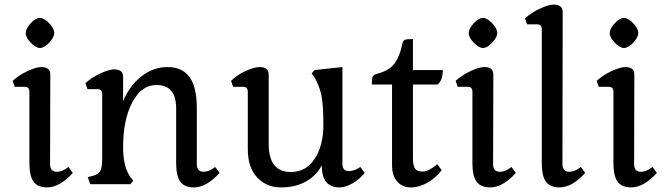

<svg xmlns="http://www.w3.org/2000/svg" viewBox="-20 -802 2895 836"><path d="M114 -616Q92 -639 92 -658Q92 -677 113.5 -700.5Q135 -724 153.5 -724Q172 -724 194 -701Q216 -678 216 -658.5Q216 -639 194 -616Q172 -593 154 -593Q136 -593 114 -616ZM228 -54Q252 -54 278 -75L297 -49Q240 14 185 14Q144 14 126 -11Q108 -36 108 -92V-402Q108 -424 88 -424H44L35 -450Q64 -476 101 -493Q138 -510 160 -510Q199 -510 199 -478L198 -88Q198 -54 228 -54Z M516 -160Q516 -76 548 -31L560 -15L548 0H373L362 -31L383 -36Q408 -42 416.5 -57.5Q425 -73 425 -111V-392Q425 -414 405 -414H361L352 -440Q381 -466 418.5 -483Q456 -500 477 -500Q516 -500 516 -468V-361Q542 -426 594 -468Q646 -510 709.5 -510Q773 -510 805 -467Q837 -424 837 -330V-88Q837 -54 867 -54Q890 -54 917 -75L936 -49Q879 14 824 14Q783 14 765 -11Q747 -36 747 -92V-330Q747 -432 661 -432Q596 -432 556 -356.5Q516 -281 516 -160Z M1471 -88Q1471 -57 1500 -57Q1523 -57 1549 -75L1568 -49Q1545 -21 1514.5 -3.5Q1484 14 1458 14Q1381 14 1381 -82Q1358 -38 1312.5 -12Q1267 14 1203.5 14Q1140 14 1099.5 -29.5Q1059 -73 1059 -152V-402Q1059 -424 1039 -424H995L986 -450Q1012 -476 1049.5 -493Q1087 -510 1110 -510Q1150 -510 1150 -478V-175Q1150 -53 1246 -53Q1313 -53 1350.5 -111Q1388 -169 1388 -257Q1388 -345 1379.5 -386.5Q1371 -428 1349 -466L1337 -482L1349 -497L1471 -510Z M1778 -632V-497H1908Q1908 -452 1885 -434H1778V-112Q1778 -81 1787 -68Q1796 -55 1821 -55Q1846 -55 1884 -87L1903 -61Q1877 -27 1841 -6.5Q1805 14 1768.5 14Q1732 14 1709.5 -11.5Q1687 -37 1687 -82V-434H1599Q1599 -461 1603 -469Q1607 -477 1623 -481Q1676 -495 1698.5 -526.5Q1721 -558 1731 -608Q1734 -624 1741.5 -628Q1749 -632 1778 -632Z M2043 -616Q2021 -639 2021 -658Q2021 -677 2042.5 -700.5Q2064 -724 2082.5 -724Q2101 -724 2123 -701Q2145 -678 2145 -658.5Q2145 -639 2123 -616Q2101 -593 2083 -593Q2065 -593 2043 -616ZM2157 -54Q2181 -54 2207 -75L2226 -49Q2169 14 2114 14Q2073 14 2055 -11Q2037 -36 2037 -92V-402Q2037 -424 2017 -424H1973L1964 -450Q1993 -476 2030 -493Q2067 -510 2089 -510Q2128 -510 2128 -478L2127 -88Q2127 -54 2157 -54Z M2459 -54Q2483 -54 2509 -75L2528 -49Q2471 14 2416 14Q2375 14 2357 -11Q2339 -36 2339 -92V-674Q2339 -696 2319 -696H2275L2266 -722Q2295 -748 2332 -765Q2369 -782 2391 -782Q2430 -782 2430 -750L2429 -88Q2429 -54 2459 -54Z M2657 -616Q2635 -639 2635 -658Q2635 -677 2656.5 -700.5Q2678 -724 2696.5 -724Q2715 -724 2737 -701Q2759 -678 2759 -658.5Q2759 -639 2737 -616Q2715 -593 2697 -593Q2679 -593 2657 -616ZM2771 -54Q2795 -54 2821 -75L2840 -49Q2783 14 2728 14Q2687 14 2669 -11Q2651 -36 2651 -92V-402Q2651 -424 2631 -424H2587L2578 -450Q2607 -476 2644 -493Q2681 -510 2703 -510Q2742 -510 2742 -478L2741 -88Q2741 -54 2771 -54Z"/></svg>

Font: Gabriela
Style: Regular
Weight: 400
Designer: Eduardo Rodriguez Tunni
Foundry: Eduardo Rodriguez Tunni
Version: Version 1.003